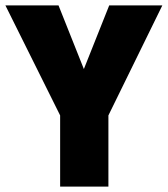

<svg xmlns="http://www.w3.org/2000/svg" viewBox="-27 -692 622 712"><path d="M196 -264 -7 -672H190L284 -436L378 -672H575L375 -264V0H196Z"/></svg>

Font: Cairo Black
Style: Regular
Weight: 900
Designer: Mohamed Gaber, the designers of Titillium
Foundry: Kief Type Foundry
Version: Version 2.009; ttfautohint (v1.5.33-1714) -l 8 -r 50 -G 200 